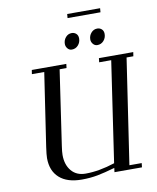

<svg xmlns="http://www.w3.org/2000/svg" viewBox="-105 -1082 961 1172"><g transform="rotate(-10 375.0 -495.5)"><path d="M117.2 -676.8 121.1 -702.1H335L332 -676.8H289.1L221.2 -213.9Q215.8 -178.2 215.8 -158.2Q215.8 -97.2 247.6 -59.6Q279.3 -22 335 -22Q419.4 -22 517.1 -54.2L608.9 -676.8H534.2L537.1 -702.1H750L746.1 -676.8H704.1L606.9 -25.9H683.1L680.2 0H509.8L513.2 -25.9Q449.2 -7.3 404.1 1.2Q358.9 9.8 306.2 9.8Q215.8 9.8 167.5 -33.7Q119.1 -77.1 119.1 -155.8Q119.1 -176.3 126 -224.1L193.8 -676.8ZM347.2 -823.2Q347.2 -846.7 362.3 -864.3Q377.4 -881.8 399.9 -881.8Q416 -881.8 427.5 -871.3Q439 -860.8 439 -841.8Q439 -817.4 423.3 -799.8Q407.7 -782.2 383.8 -782.2Q368.2 -782.2 357.7 -794.9Q347.2 -807.6 347.2 -823.2ZM391.1 -976.1 393.1 -1001H597.2L595.2 -976.1ZM504.9 -823.2Q504.9 -846.7 520.3 -864.3Q535.6 -881.8 558.1 -881.8Q574.2 -881.8 585.7 -871.3Q597.2 -860.8 597.2 -841.8Q597.2 -817.4 581.5 -799.8Q565.9 -782.2 542 -782.2Q526.4 -782.2 515.6 -794.9Q504.9 -807.6 504.9 -823.2Z"/></g></svg>

Font: Dehuti
Style: Bold-Italic
Weight: 700
Version: Version 1.2